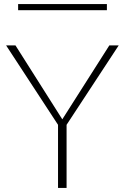

<svg xmlns="http://www.w3.org/2000/svg" viewBox="-20 -923 613 943"><path d="M265 0V-310L10 -700H56L286 -337L517 -700H563L307 -310V0ZM69 -873V-903H505V-873Z"/></svg>

Font: Panamera Light
Style: Regular
Weight: 300
Designer: Bastien Sozeau
Foundry: NBR — Bastien Sozeau
Version: Version 3.002; ttfautohint (v1.8.4.7-5d5b);gftools[0.9.33]